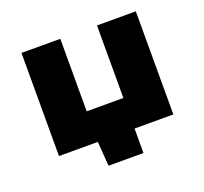

<svg xmlns="http://www.w3.org/2000/svg" viewBox="-111 -635 939 885"><g transform="rotate(-20 358.5 -193.0)"><path d="M78 0V-505.8H268.5V-150.1H448.4V-505.8H638.9V0H448.7V120H277.5L268.4 0Z"/></g></svg>

Font: Science Gothic
Style: Regular
Weight: 400
Designer: Thomas Phinney, Vassil Kateliev, Brandon Buerkle
Foundry: Font Detective LLC
Version: Version 1.018